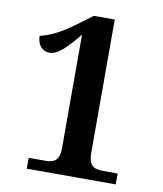

<svg xmlns="http://www.w3.org/2000/svg" viewBox="-81 -784 722 850"><g transform="rotate(10 279.5 -359.0)"><path d="M97 0H497V-49H429C385 -49 366 -67 366 -116V-718H272L202 -666C136 -617 91 -599 51 -589C51 -549 75 -523 106 -523C146 -523 184 -565 235 -627V-116C235 -62 211 -49 173 -49H97Z"/></g></svg>

Font: Noto Serif Tamil SemiBold
Style: Regular
Weight: 600
Designer: Indian Type Foundry, Tom Grace, and the Monotype Design Team
Foundry: Monotype Imaging Inc.
Version: Version 2.004